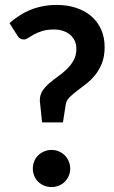

<svg xmlns="http://www.w3.org/2000/svg" viewBox="-20 -751 460 778"><path d="M18.5 -657.5Q35.5 -672.5 55.8 -686Q76 -699.5 99.5 -709.5Q123 -719.5 150.5 -725.2Q178 -731 210 -731Q253.5 -731 289.2 -719Q325 -707 350.5 -684.8Q376 -662.5 390 -631Q404 -599.5 404 -560.5Q404 -522.5 393 -494.8Q382 -467 365.2 -446.5Q348.5 -426 329 -411Q309.5 -396 292 -382.8Q274.5 -369.5 261.8 -356.8Q249 -344 246.5 -328L235 -255H150.5L142 -336.5Q141.5 -338 141.5 -340.5V-345Q141.5 -367 152.5 -383.5Q163.5 -400 180 -414Q196.5 -428 215.5 -441.5Q234.5 -455 251 -471Q267.5 -487 278.5 -506.8Q289.5 -526.5 289.5 -553.5Q289.5 -571.5 282.8 -585.8Q276 -600 264 -610.2Q252 -620.5 235.2 -626Q218.5 -631.5 199 -631.5Q170.5 -631.5 150.8 -625.2Q131 -619 117.2 -611.2Q103.5 -603.5 94 -597.2Q84.5 -591 77 -591Q59 -591 51 -606ZM113 -68Q113 -83.5 118.8 -97.5Q124.5 -111.5 134.8 -121.5Q145 -131.5 159 -137.5Q173 -143.5 189 -143.5Q204.5 -143.5 218.5 -137.5Q232.5 -131.5 242.5 -121.5Q252.5 -111.5 258.5 -97.5Q264.5 -83.5 264.5 -68Q264.5 -52 258.5 -38.2Q252.5 -24.5 242.5 -14.5Q232.5 -4.5 218.5 1.2Q204.5 7 189 7Q173 7 159 1.2Q145 -4.5 134.8 -14.5Q124.5 -24.5 118.8 -38.2Q113 -52 113 -68Z"/></svg>

Font: Lato TR
Style: Bold
Weight: 700
Designer: Lukasz Dziedzic
Foundry: tyPoland Lukasz Dziedzic
Version: Version 1.104 2013